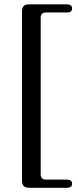

<svg xmlns="http://www.w3.org/2000/svg" viewBox="-20 -760 367 908"><path d="M172.5 -677V65Q172.5 77.5 179 83.5Q185.5 89.5 199 89.5H297.5Q321 89.5 321 109Q321 117.5 315 122.8Q309 128 297.5 128H117Q99.5 128 91.8 119.5Q84 111 84 93.5V-705.5Q84 -723 91.8 -731.2Q99.5 -739.5 117 -739.5H297.5Q309 -739.5 315 -734.5Q321 -729.5 321 -720.5Q321 -701 297.5 -701H199Q185.5 -701 179 -695.2Q172.5 -689.5 172.5 -677Z"/></svg>

Font: Fraunces 11pt
Style: Regular
Weight: 400
Version: Version 1.000;[b76b70a41]